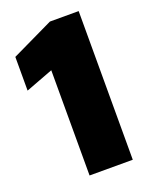

<svg xmlns="http://www.w3.org/2000/svg" viewBox="-131 -762 664 835"><g transform="rotate(-20 201.0 -344.0)"><path d="M137 -487 10 -439V-595L204 -688H337V0H137Z"/></g></svg>

Font: Saira Stencil
Style: Regular
Weight: 400
Designer: Hector Gatti with collaboration of the Omnibus-Type team
Foundry: Omnibus-Type
Version: Version 1.003